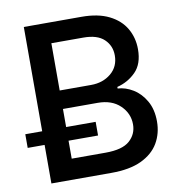

<svg xmlns="http://www.w3.org/2000/svg" viewBox="-81 -803 827 879"><g transform="rotate(-10 332.0 -364.0)"><path d="M87.4 0V-727.5H355.5Q432.6 -727.5 483.4 -702.1Q534.2 -676.8 559.3 -633.5Q584.5 -590.3 584.5 -536.6Q584.5 -468.3 548.3 -431.9Q512.2 -395.5 461.4 -382.8V-375.5Q498 -373.5 532.7 -352.3Q567.4 -331.1 590.1 -291.5Q612.8 -252 612.8 -196.3Q612.8 -140.1 586.7 -95.7Q560.5 -51.3 506.1 -25.6Q451.7 0 367.2 0ZM198.7 -95.7H356Q434.6 -95.7 468.5 -126Q502.4 -156.2 502.4 -201.7Q502.4 -252.9 464.1 -289.8Q425.8 -326.7 360.4 -326.7H198.7ZM198.7 -412.6H344.7Q399.9 -412.6 437.5 -443.8Q475.1 -475.1 475.1 -527.3Q475.1 -572.3 443.6 -602.3Q412.1 -632.3 347.7 -632.3H198.7ZM8.8 -179.2V-242.7H335.9V-179.2Z"/></g></svg>

Font: Inter Medium
Style: Regular
Weight: 500
Designer: Rasmus Andersson
Foundry: rsms
Version: Version 4.001;git-9221beed3